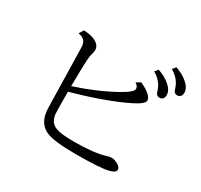

<svg xmlns="http://www.w3.org/2000/svg" viewBox="-170 -1065 1339 1280"><g transform="rotate(30 500.0 -425.5)"><path d="M689.9 -640.1Q786.1 -595.7 786.1 -553.7Q786.1 -527.8 704.6 -487.8Q549.8 -411.6 297.9 -341.3Q297.9 -214.4 300.3 -175.8Q304.7 -107.9 359.9 -87.9Q401.4 -72.8 494.6 -72.8Q646.5 -72.8 727.1 -96.7Q757.3 -106 772.5 -106Q793 -106 820.3 -90.8Q846.2 -76.2 846.2 -57.1Q846.2 -33.2 797.4 -22Q733.9 -6.8 548.3 -6.8Q380.9 -6.8 321.3 -33.7Q240.7 -69.8 238.3 -184.1L228 -645Q226.6 -677.7 210.4 -693.8Q196.3 -707.5 165 -714.4L186 -749Q245.1 -746.6 278.8 -728Q316.9 -707 316.9 -670.9Q316.9 -661.6 312 -644Q304.2 -616.2 302.7 -586.9Q299.8 -528.8 298.3 -400.4L297.9 -384.3Q466.8 -439 599.6 -513.2Q682.1 -559.1 682.1 -584.5Q682.1 -604 657.2 -620.1ZM749 -771Q803.7 -752 838.4 -722.7Q879.9 -687.5 879.9 -649.9Q879.9 -628.9 866.7 -618.2Q857.4 -611.3 846.7 -611.3Q826.2 -611.3 817.9 -628.4Q816.4 -631.8 812 -645.5Q792.5 -709 728 -746.1ZM843.3 -844.2Q897.9 -824.7 932.6 -795.4Q974.1 -760.3 974.1 -722.7Q974.1 -701.2 960.9 -690.9Q951.7 -684.1 940.9 -684.1Q920.4 -684.1 912.1 -701.2Q910.6 -704.1 906.2 -718.3Q886.7 -781.7 822.3 -818.8Z"/></g></svg>

Font: BIZ UDMincho
Style: Regular
Weight: 400
Monospace: yes
Designer: TypeBank Co., Ltd.
Foundry: Morisawa Inc.
Version: Version 1.06